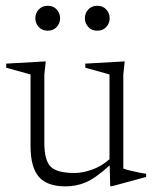

<svg xmlns="http://www.w3.org/2000/svg" viewBox="-20 -652 548 682"><path d="M137.5 -144.5Q137.5 -82.5 160 -60Q182.5 -37.5 244.5 -37.5Q272 -37.5 305.2 -48.8Q338.5 -60 369 -86.5V-387.5L283 -411.5V-426L423 -434L418 -387.5V-53.5Q424 -50.5 439.5 -46.8Q455 -43 471.8 -39.5Q488.5 -36 499 -35V-23.5L378 9.5H371.5L369.5 -64.5Q318.5 -18.5 284.5 -4.2Q250.5 10 213.5 10Q146.5 10 117.5 -24.5Q88.5 -59 88.5 -132.5V-387.5L2 -411.5V-426L142.5 -434L137.5 -387.5ZM149.5 -543Q129.5 -543 117.5 -556.2Q105.5 -569.5 105.5 -587Q105.5 -605 117.5 -618.2Q129.5 -631.5 149.5 -631.5Q169.5 -631.5 181.5 -618.2Q193.5 -605 193.5 -587Q193.5 -569.5 181.5 -556.2Q169.5 -543 149.5 -543ZM325.5 -543Q305.5 -543 293.5 -556.2Q281.5 -569.5 281.5 -587Q281.5 -605 293.5 -618.2Q305.5 -631.5 325.5 -631.5Q345.5 -631.5 357.5 -618.2Q369.5 -605 369.5 -587Q369.5 -569.5 357.5 -556.2Q345.5 -543 325.5 -543Z"/></svg>

Font: Newsreader Text Light
Style: Regular
Weight: 300
Designer: Hugues Gentile
Foundry: Production Type
Version: Version 1.002